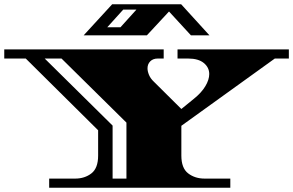

<svg xmlns="http://www.w3.org/2000/svg" viewBox="-34 -882 1377 902"><path d="M197 0V-43H319Q364 -43 395.5 -67.5Q427 -92 427 -151V-270L87 -607H-14V-650H735V-607H707Q685 -607 672 -594Q659 -581 659 -561Q659 -547 666 -530Q673 -513 689 -498L818 -370L877 -418Q913 -447 931 -477.5Q949 -508 949 -534Q949 -565 923.5 -586Q898 -607 850 -607H800V-650H1323V-607H1257L818 -291V-151Q818 -92 850 -67.5Q882 -43 927 -43H1048V0ZM495 -43H560V-306L255 -607H176L495 -292ZM359 -716 493 -862H817L950 -716H863L760 -828L656 -716ZM470 -754H532L607 -837H545Z"/></svg>

Font: Diplomata SC
Style: Regular
Weight: 400
Designer: Eduardo Rodriguez Tunni
Foundry: Eduardo Rodriguez Tunni
Version: Version 1.002; ttfautohint (v1.8.4.7-5d5b);gftools[0.9.23]